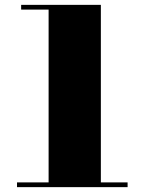

<svg xmlns="http://www.w3.org/2000/svg" viewBox="-20 -770 594 790"><path d="M180 -5.5V-730.5H67V-750H395V-5.5ZM50 0V-19.5H505V0Z"/></svg>

Font: Bodoni Moda 11pt Black
Style: Regular
Weight: 900
Designer: Owen Earl
Foundry: indestructible type
Version: Version 2.004